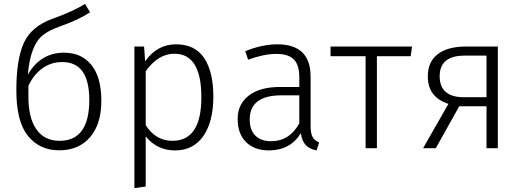

<svg xmlns="http://www.w3.org/2000/svg" viewBox="-20 -762 2685 987"><path d="M286.1 -38.1Q439 -38.1 439 -248Q439 -442.9 300.8 -442.9Q243.2 -443.4 198.2 -411.1Q153.3 -378.9 126 -320.8V-270Q125 -158.2 166.5 -98.1Q208 -38.1 286.1 -38.1ZM309.1 -491.2Q399.4 -491.2 450.2 -427.7Q501 -364.3 501 -244.1Q501 -124 442.9 -56.6Q384.8 10.7 284.2 10.7Q183.6 10.7 123.5 -63.5Q64 -137.7 64 -297.9Q64 -458 103 -542.5Q142.1 -627 251 -666Q359.9 -705.1 417 -742.2L442.9 -699.2Q385.7 -660.2 282.2 -624Q230.5 -605 201.2 -582Q136.2 -531.2 123 -377.9Q188 -491.2 309.1 -491.2Z M866.7 -38.1Q1015.1 -38.1 1015.1 -262.2Q1015.1 -486.3 876 -485.8Q793.9 -485.8 729 -396V-118.2Q780.8 -38.1 866.7 -38.1ZM1076.7 -265.6Q1076.7 -138.2 1025.9 -63.5Q974.1 11.2 880.4 11.2Q786.6 11.2 729 -61V196.8L670.9 205.1V-522.9H720.7L726.1 -446.8Q787.6 -534.2 884.8 -534.2Q981.9 -534.2 1029.3 -463.9Q1076.7 -393.6 1076.7 -265.6Z M1373.5 -36.1Q1467.8 -36.1 1518.6 -127.9V-272H1427.7Q1263.7 -272 1263.7 -147.9Q1263.7 -93.8 1292.7 -64.9Q1321.8 -36.1 1373.5 -36.1ZM1576.7 -368.2V-116.2Q1576.7 -75.2 1587.2 -57.1Q1597.7 -39.1 1620.6 -29.8L1607.4 11.2Q1571.3 4.4 1552 -15.9Q1532.7 -36.1 1526.4 -77.1Q1472.2 10.7 1363.3 11.2Q1288.1 11.2 1244.9 -31.5Q1201.7 -74.2 1201.7 -150.4Q1201.7 -226.6 1259 -270.8Q1316.4 -314.9 1418.5 -314.9H1518.6V-365.2Q1518.6 -428.2 1490.5 -456.5Q1462.4 -484.9 1399.9 -484.9Q1337.4 -484.9 1255.4 -455.1L1240.7 -499Q1328.6 -534.2 1405.3 -534.2Q1576.7 -534.2 1576.7 -368.2Z M1917.5 -473.1V0H1859.4V-473.1H1679.2V-522.9H2098.1L2091.3 -473.1Z M2481 -262.2V-476.1H2373Q2240.2 -478 2240.2 -370.1Q2240.2 -262.2 2365.2 -262.2ZM2539.1 -522.9V0H2481V-215.8H2340.8L2220.2 0H2154.8L2285.2 -228Q2179.2 -262.2 2179.2 -369.1Q2179.2 -444.3 2230 -483.4Q2280.8 -522.5 2374 -522.9Z"/></svg>

Font: FiraSans-Light
Style: Regular
Weight: 300
Designer: Carrois Corporate & Edenspiekermann AG
Foundry: Carrois Corporate GbR & Edenspiekermann AG
Version: Version 3.106;PS 003.106;hotconv 1.0.70;makeotf.lib2.5.58329